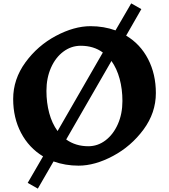

<svg xmlns="http://www.w3.org/2000/svg" viewBox="-20 -961 1000 1137"><path d="M903 -410Q903 -293 830 -194Q757 -95 649.5 -37.5Q542 20 445 20Q367 20 297 -5L204 156L144 122L235 -35Q151 -86 104.5 -174.5Q58 -263 58 -375Q58 -492 130.5 -591.5Q203 -691 311 -748.5Q419 -806 516 -806Q595 -806 664 -781L757 -941L817 -907L727 -750Q811 -700 857 -611Q903 -522 903 -410ZM321 -185 589 -650Q535 -690 458 -690Q402 -690 355.5 -655.5Q309 -621 282 -560Q255 -499 255 -423Q255 -353 271.5 -291.5Q288 -230 321 -185ZM705 -363Q705 -433 688.5 -494Q672 -555 640 -600L372 -135Q428 -95 503 -95Q559 -95 605 -130Q651 -165 678 -226Q705 -287 705 -363Z"/></svg>

Font: InknutAntiqua
Style: Bold
Weight: 700
Designer: Claus Eggers Srensen
Foundry: Claus Eggers Srensen
Version: Version 1.000; ttfautohint (v1.2) -l 7 -r 28 -G 50 -x 13 -D 